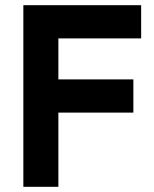

<svg xmlns="http://www.w3.org/2000/svg" viewBox="-20 -720 594 740"><path d="M70 0V-700H205V0ZM139 -286V-414H494V-286ZM139 -572V-700H524V-572Z"/></svg>

Font: Fustat ExtraBold
Style: Regular
Weight: 800
Designer: Mohamed Gaber, Khaled Hosny, Laura Garcia Mut
Foundry: Kief Type Foundry, Alif Type Foundry, Hard Type Foundry
Version: Version 1.007